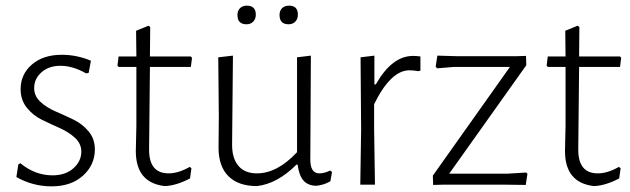

<svg xmlns="http://www.w3.org/2000/svg" viewBox="-20 -654 2233 680"><path d="M199 -460Q252 -460 302 -439L294 -396L285 -394Q238 -421 194 -421Q153 -421 127 -398Q101 -375 101 -342Q101 -314 123 -293.5Q145 -273 176.5 -259.5Q208 -246 240 -230.5Q272 -215 294 -188.5Q316 -162 316 -125Q316 -70 274 -32Q232 6 163 6Q96 6 38 -27L45 -72L52 -76Q104 -33 166 -33Q212 -33 240 -58Q268 -83 268 -117Q268 -145 246 -165.5Q224 -186 192.5 -200Q161 -214 129 -229.5Q97 -245 75 -272.5Q53 -300 53 -338Q53 -391 93 -425.5Q133 -460 199 -460Z M563 5Q461 -7 461 -119L463 -209V-417H400L396 -422L400 -454H463L462 -545L506 -563L512 -558L511 -454H656L660 -449L656 -417H511L508 -124Q508 -40 577 -40Q612 -40 652 -63L658 -58L653 -22Q603 4 563 5Z M854 -634Q886 -634 886 -602Q886 -587 877 -577.5Q868 -568 853 -568Q821 -568 821 -601Q821 -616 830 -625Q839 -634 854 -634ZM1004 -634Q1035 -634 1035 -602Q1035 -587 1026 -577.5Q1017 -568 1002 -568Q970 -568 970 -601Q970 -616 979 -625Q988 -634 1004 -634ZM890 5Q824 5 789 -30Q754 -65 754 -131L755 -240L753 -451L805 -457L802 -141Q802 -93 824.5 -66.5Q847 -40 890 -40Q962 -40 1032 -115V-451L1081 -457L1079 -89Q1079 -40 1111 -40Q1129 -40 1149 -50L1156 -45L1150 -12Q1126 2 1099 4Q1070 3 1054.5 -15Q1039 -33 1034 -71H1030Q962 -3 890 5Z M1306 -457V-355H1311Q1368 -456 1443 -456Q1455 -456 1469 -454V-404L1462 -402Q1444 -405 1430 -405Q1364 -405 1305 -285V-198L1308 0H1256L1259 -195L1257 -451Z M1529 -457 1597 -455H1810L1843 -456L1844 -423L1571 -39H1779L1844 -43L1848 -38L1842 1L1766 0H1551L1514 1L1513 -32L1786 -417H1588L1528 -412L1523 -418Z M2083 5Q1981 -7 1981 -119L1983 -209V-417H1920L1916 -422L1920 -454H1983L1982 -545L2026 -563L2032 -558L2031 -454H2176L2180 -449L2176 -417H2031L2028 -124Q2028 -40 2097 -40Q2132 -40 2172 -63L2178 -58L2173 -22Q2123 4 2083 5Z"/></svg>

Font: Alegreya Sans SC Light
Style: Regular
Weight: 300
Designer: Juan Pablo del Peral
Foundry: Huerta Tipografica
Version: Version 2.007